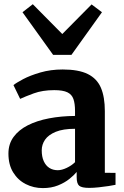

<svg xmlns="http://www.w3.org/2000/svg" viewBox="-20 -904 603 934"><path d="M188.5 11Q143.5 11 105.2 -8.5Q67 -28 44 -65.5Q21 -103 21 -157Q21 -203.5 46 -237.8Q71 -272 115.2 -294.5Q159.5 -317 218.2 -328.2Q277 -339.5 345 -340V-364Q345 -400 337.2 -422.2Q329.5 -444.5 307.8 -455Q286 -465.5 244 -465.5Q187 -465.5 144.2 -449.8Q101.5 -434 78 -423L45.5 -490Q58 -500.5 92.2 -518.8Q126.5 -537 176.5 -551.5Q226.5 -566 285 -566Q362.5 -566 407.2 -543.8Q452 -521.5 471 -476.8Q490 -432 490 -363.5V-63.5L542 -63V-5Q531 -2.5 508.5 1Q486 4.5 460.5 7.2Q435 10 414 10Q377.5 10 365.2 -0.5Q353 -11 353 -42V-67.5Q340.5 -52 317.5 -33.5Q294.5 -15 262 -2Q229.5 11 188.5 11ZM261 -76Q280.5 -76 304.2 -87.2Q328 -98.5 345 -115V-277.5Q287 -277.5 251.2 -262.8Q215.5 -248 199.2 -224.5Q183 -201 183 -172.5Q183 -141.5 192.8 -120Q202.5 -98.5 220 -87.2Q237.5 -76 261 -76ZM238.5 -637 89.5 -844.5 139.5 -883.5 283 -738.5 425.5 -882.5 476 -844.5 327.5 -637Z"/></svg>

Font: Merriweather 24pt ExtraBold
Style: Regular
Weight: 800
Version: Version 2.100